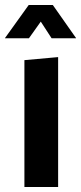

<svg xmlns="http://www.w3.org/2000/svg" viewBox="-48 -743 322 763"><path d="M49 0V-504L182 -516H183V0ZM157 -591 81 -708 162 -723 254 -592V-591ZM-28 -591V-592L66 -723H161L67 -591Z"/></svg>

Font: Foldit SemiBold
Style: Regular
Weight: 600
Version: Version 1.003